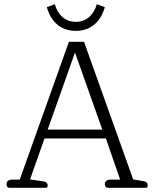

<svg xmlns="http://www.w3.org/2000/svg" viewBox="-20 -894 734 914"><path d="M341 -747C400 -747 456 -778 479 -860L441 -874C427 -826 394 -790 341 -790C288 -790 254 -826 241 -874L203 -860C226 -778 281 -747 341 -747ZM24 0H198C205 0 207 -5 207 -11C207 -22 200 -29 184 -31L123 -40L192 -235H484L552 -39H507C489 -39 479 -31 479 -17C479 -7 485 0 493 0H674C682 0 683 -6 683 -12C683 -23 676 -30 661 -32L614 -40L380 -695H308L74 -39H39C21 -39 11 -31 11 -17C11 -7 16 0 24 0ZM207 -277 337 -644 467 -277Z"/></svg>

Font: Maitree Light
Style: Regular
Weight: 300
Designer: CadsonDemak Team
Foundry: CadsonDemak
Version: Version 1.000;PS 001.000;hotconv 1.0.88;makeotf.lib2.5.64775